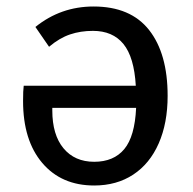

<svg xmlns="http://www.w3.org/2000/svg" viewBox="-20 -559 593 591"><path d="M496 -264Q496 -180 468.5 -117.5Q441 -55 390 -21.5Q339 12 270 12Q169 12 110 -57.5Q51 -127 51 -248Q51 -281 53 -295H398Q393 -383 360 -423.5Q327 -464 266 -464Q228 -464 195.5 -453Q163 -442 131 -415L89 -476Q167 -539 268 -539Q382 -539 439 -466.5Q496 -394 496 -264ZM399 -227H141V-219Q141 -144 175.5 -102.5Q210 -61 270 -61Q330 -61 362.5 -100Q395 -139 399 -227Z"/></svg>

Font: Fira Sans
Style: Regular
Weight: 400
Designer: bBox Type GmbH & Carrois Corporate GbR & Edenspiekermann AG
Foundry: bBox Type GmbH & Carrois Corporate GbR & Edenspiekermann AG
Version: Version 4.301